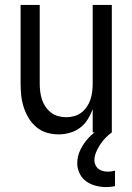

<svg xmlns="http://www.w3.org/2000/svg" viewBox="-20 -540 540 783"><path d="M219 8Q194 8 170.5 1Q147 -6 128 -22Q109 -38 96.5 -59Q84 -80 76.5 -103.5Q69 -127 66.5 -151.5Q64 -176 64 -200V-520H142V-200Q142 -183 144 -166.5Q146 -150 151 -134.5Q156 -119 165.5 -105Q175 -91 188 -81Q201 -71 217 -66.5Q233 -62 250 -62Q267 -62 283 -66.5Q299 -71 312 -81Q325 -91 334.5 -105Q344 -119 349 -134.5Q354 -150 356 -166.5Q358 -183 358 -200V-520H436V0H358V-95Q350 -73 337.5 -53Q325 -33 306.5 -19Q288 -5 265 1.5Q242 8 219 8ZM414 223Q392 223 370.5 217.5Q349 212 331.5 199.5Q314 187 304.5 167Q295 147 295 126Q295 97 308 70.5Q321 44 340.5 23Q360 2 384.5 -13.5Q409 -29 436 -40V0Q422 10 410 22.5Q398 35 388.5 49.5Q379 64 372 80.5Q365 97 365 114Q365 124 369.5 133.5Q374 143 382 149Q390 155 400 157.5Q410 160 420 160Q427 160 434.5 159Q442 158 449 156V219Q440 221 431 222Q422 223 414 223Z"/></svg>

Font: Iosevka Custom
Style: Regular
Weight: 400
Monospace: yes
Designer: Belleve Invis
Foundry: Belleve Invis
Version: Version 32.5.0; ttfautohint (v1.8.4)